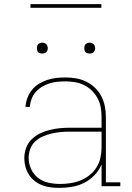

<svg xmlns="http://www.w3.org/2000/svg" viewBox="-20 -904 640 932"><path d="M269 8Q248 8 226.5 5.5Q205 3 185.5 -4.5Q166 -12 149 -25Q132 -38 120.5 -56Q109 -74 103.5 -94.5Q98 -115 98 -136Q98 -161 106.5 -185Q115 -209 133 -227Q151 -245 173.5 -256Q196 -267 220 -273Q244 -279 269 -281.5Q294 -284 319 -284H473V-336Q473 -359 469 -382.5Q465 -406 454 -426.5Q443 -447 426.5 -463.5Q410 -480 389 -490.5Q368 -501 344.5 -505Q321 -509 298 -509Q278 -509 258 -507Q238 -505 219.5 -499Q201 -493 183.5 -482.5Q166 -472 153 -457Q140 -442 133 -423Q126 -404 125 -385H104Q105 -407 113 -428.5Q121 -450 135 -467.5Q149 -485 168.5 -497Q188 -509 209.5 -516Q231 -523 253 -525.5Q275 -528 298 -528Q324 -528 350 -523.5Q376 -519 399 -507.5Q422 -496 441 -478Q460 -460 472 -436.5Q484 -413 489 -387.5Q494 -362 494 -336V-19H564V0H473V-106Q461 -77 439 -54Q417 -31 389.5 -17Q362 -3 331 2.5Q300 8 269 8ZM272 -11Q297 -11 322.5 -15Q348 -19 371.5 -28.5Q395 -38 415 -54Q435 -70 448.5 -91.5Q462 -113 467.5 -138.5Q473 -164 473 -189V-265H319Q297 -265 275 -263Q253 -261 231 -256Q209 -251 188.5 -242Q168 -233 151.5 -218Q135 -203 127 -181.5Q119 -160 119 -138Q119 -110 131 -83.5Q143 -57 165.5 -40Q188 -23 216 -17Q244 -11 272 -11ZM415 -644Q410 -644 404.5 -645.5Q399 -647 395.5 -650.5Q392 -654 390.5 -659.5Q389 -665 389 -670Q389 -675 390.5 -680.5Q392 -686 395.5 -689.5Q399 -693 404.5 -695Q410 -697 415 -697Q420 -697 425.5 -695Q431 -693 434.5 -689.5Q438 -686 440 -680.5Q442 -675 442 -670Q442 -665 440 -659.5Q438 -654 434.5 -650.5Q431 -647 425.5 -645.5Q420 -644 415 -644ZM185 -644Q180 -644 174.5 -645.5Q169 -647 165.5 -650.5Q162 -654 160.5 -659.5Q159 -665 159 -670Q159 -675 160.5 -680.5Q162 -686 165.5 -689.5Q169 -693 174.5 -695Q180 -697 185 -697Q190 -697 195.5 -695Q201 -693 204.5 -689.5Q208 -686 210 -680.5Q212 -675 212 -670Q212 -665 210 -659.5Q208 -654 204.5 -650.5Q201 -647 195.5 -645.5Q190 -644 185 -644ZM472 -866H128V-884H472Z"/></svg>

Font: Iosevka Etoile Thin
Style: Regular
Weight: 100
Designer: Belleve Invis
Foundry: Belleve Invis
Version: Version 22.1.2; ttfautohint (v1.8.4)